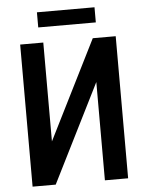

<svg xmlns="http://www.w3.org/2000/svg" viewBox="-58 -911 729 957"><g transform="rotate(-5 306.5 -432.0)"><path d="M181.6 -216.3 429.2 -710.9H543.9V0H427.7V-491.7L181.6 0H65.9V-710.9H181.6ZM451.2 -863.8V-788.1H163.1V-863.8Z"/></g></svg>

Font: Roboto Condensed Medium
Style: Regular
Weight: 500
Designer: Christian Robertson
Foundry: Google
Version: Version 3.0